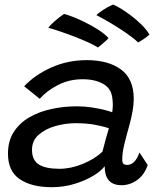

<svg xmlns="http://www.w3.org/2000/svg" viewBox="-20 -788 688 819"><path d="M201 10.5Q115 10.5 64.5 -23.5Q14 -57.5 14 -132.5Q14 -187 38.8 -225.2Q63.5 -263.5 105.5 -287.8Q147.5 -312 200 -323.2Q252.5 -334.5 308 -334.5Q341 -334.5 373 -329.5Q405 -324.5 428.2 -318.5Q451.5 -312.5 458.5 -309Q463.5 -337 459.5 -366.5Q456 -409.5 420.8 -429.8Q385.5 -450 332.5 -450Q274.5 -450 226.5 -425Q178.5 -400 149.5 -366.5L83 -420Q128.5 -468.5 198.8 -500Q269 -531.5 350 -531.5Q442 -531.5 496.2 -491.5Q550.5 -451.5 550.5 -366Q550.5 -342 545.5 -313.8Q540.5 -285.5 532.5 -256Q521 -216 511.2 -176.5Q501.5 -137 501.5 -108Q501.5 -93.5 507 -89Q512.5 -84.5 522.5 -84.5Q556 -84.5 575 -137.5L610 -84Q596 -42 565 -20Q534 2 498.5 2Q426.5 2 426.5 -79Q411.5 -58.5 377.5 -38Q343.5 -17.5 297.5 -3.5Q251.5 10.5 201 10.5ZM233.5 -68Q282 -68 332.8 -88.8Q383.5 -109.5 417 -141Q432 -200.5 444.5 -241Q431.5 -246 393 -254.2Q354.5 -262.5 303 -262.5Q259 -262.5 216 -250.2Q173 -238 144.8 -213Q116.5 -188 116.5 -149Q116.5 -105 145.5 -86.5Q174.5 -68 233.5 -68ZM462 -768.5Q470.5 -766 491 -754Q511.5 -742 536 -723.8Q560.5 -705.5 582.8 -683.8Q605 -662 617.5 -640.5Q607 -630.5 590.5 -619.8Q574 -609 569 -607Q552.5 -623.5 520.8 -645.5Q489 -667.5 453.5 -688.8Q418 -710 391 -723.5Q397.5 -730.5 418 -744.5Q438.5 -758.5 462 -768.5ZM253 -728.5Q263.5 -726.5 287.8 -717.2Q312 -708 341.8 -693.5Q371.5 -679 398.8 -661.5Q426 -644 443 -625.5Q439 -620.5 429.2 -611.8Q419.5 -603 410.2 -595.2Q401 -587.5 397.5 -585.5Q383 -595 356.8 -607Q330.5 -619 299.5 -631Q268.5 -643 238.5 -653.2Q208.5 -663.5 186 -669.5Q191.5 -678 211.5 -696Q231.5 -714 253 -728.5Z"/></svg>

Font: Grandstander
Style: Italic
Weight: 400
Italic angle: -15°
Designer: Tyler Finck
Foundry: Etcetera Type Co
Version: Version 1.200; ttfautohint (v1.8.3)